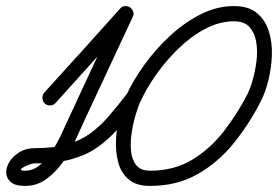

<svg xmlns="http://www.w3.org/2000/svg" viewBox="-60 -586 913 631"><path d="M87 -246Q80 -253 79.5 -263.5Q79 -274 85 -281Q148 -350 210.5 -419.5Q273 -489 335 -558Q342 -566 351 -566Q360 -566 367 -562Q374 -557 377.5 -548.5Q381 -540 376 -530Q328 -426 279 -322Q230 -218 182 -113Q168 -83 145 -51Q122 -19 91.5 3Q61 25 23 25Q-10 25 -24.5 12.5Q-39 0 -39.5 -18.5Q-40 -37 -28 -55.5Q-16 -74 5 -86.5Q26 -99 53 -99Q115 -99 158.5 -111Q202 -123 234.5 -146Q267 -169 296 -202.5Q325 -236 359 -280Q366 -288 376 -289.5Q386 -291 394 -284Q403 -278 404 -267.5Q405 -257 399 -249Q361 -200 327.5 -162.5Q294 -125 257.5 -100Q221 -75 172 -62Q123 -49 53 -49Q48 -49 37.5 -45.5Q27 -42 18 -37Q9 -32 8.5 -28.5Q8 -25 23 -25Q49 -25 71.5 -44Q94 -63 110.5 -88.5Q127 -114 137 -135Q185 -239 233.5 -343Q282 -447 331 -552Q335 -561 345 -561Q355 -561 363 -555Q372 -550 375.5 -541Q379 -532 372 -524Q310 -455 247.5 -386Q185 -317 123 -248Q116 -240 105.5 -239.5Q95 -239 87 -246ZM356 -275Q360 -284 370 -288Q380 -292 389 -287Q399 -283 402.5 -273.5Q406 -264 402 -254Q395 -239 386.5 -211Q378 -183 373 -151.5Q368 -120 370.5 -91Q373 -62 387.5 -43.5Q402 -25 433 -25Q512 -25 571.5 -61Q631 -97 675.5 -154.5Q720 -212 753 -276Q762 -294 770.5 -323.5Q779 -353 783 -386Q787 -419 782 -448.5Q777 -478 760 -497Q743 -516 709 -516Q661 -516 614 -491Q567 -466 526 -426Q485 -386 453 -340.5Q421 -295 403 -255Q398 -246 388.5 -242.5Q379 -239 369 -243Q360 -248 356.5 -257.5Q353 -267 357 -277Q379 -324 415.5 -374.5Q452 -425 499 -468.5Q546 -512 599.5 -539Q653 -566 709 -566Q757 -566 784.5 -543Q812 -520 823.5 -483.5Q835 -447 833.5 -404.5Q832 -362 822 -322Q812 -282 797 -253Q760 -180 709 -116.5Q658 -53 590 -14Q522 25 433 25Q387 25 362 3Q337 -19 328 -54.5Q319 -90 321.5 -131Q324 -172 334 -210Q344 -248 356 -275Q356 -275 356 -275Q356 -275 356 -275Z"/></svg>

Font: FRB American Cursive Semibold
Style: Italic
Weight: 600
Italic angle: -25°
Version: Version 2.0;Modular Font Editor K font №1